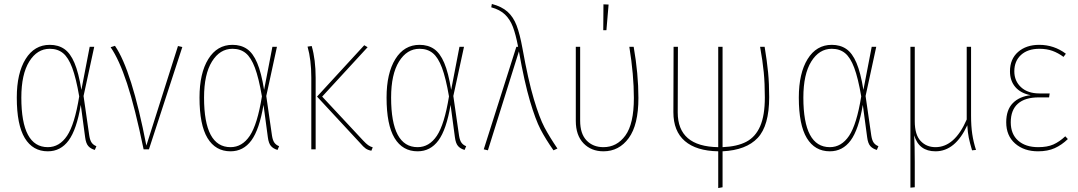

<svg xmlns="http://www.w3.org/2000/svg" viewBox="-20 -756 5455 972"><path d="M392 -301 434 -519H457L403 -270L432 -69Q436 -44 445 -32.5Q454 -21 468 -16L460 3Q439 -3 427 -16.5Q415 -30 411 -61L389 -225Q368 -100 327.5 -45Q287 10 222 10Q146 10 105.5 -57Q65 -124 65 -262Q65 -385 109.5 -457Q154 -529 232 -529Q275 -529 305.5 -508Q336 -487 357 -437.5Q378 -388 392 -301ZM88 -262Q88 -11 222 -11Q281 -11 319.5 -68.5Q358 -126 381 -268Q365 -361 345.5 -413Q326 -465 299 -487Q272 -509 232 -509Q168 -509 128 -444.5Q88 -380 88 -262Z M721 -19 881 -523 903 -518 734 0H707Q663 -213 623 -334Q583 -455 540 -517L562 -524Q647 -401 721 -19Z M1317 -301 1359 -519H1382L1328 -270L1357 -69Q1361 -44 1370 -32.5Q1379 -21 1393 -16L1385 3Q1364 -3 1352 -16.5Q1340 -30 1336 -61L1314 -225Q1293 -100 1252.5 -45Q1212 10 1147 10Q1071 10 1030.5 -57Q990 -124 990 -262Q990 -385 1034.5 -457Q1079 -529 1157 -529Q1200 -529 1230.5 -508Q1261 -487 1282 -437.5Q1303 -388 1317 -301ZM1013 -262Q1013 -11 1147 -11Q1206 -11 1244.5 -68.5Q1283 -126 1306 -268Q1290 -361 1270.5 -413Q1251 -465 1224 -487Q1197 -509 1157 -509Q1093 -509 1053 -444.5Q1013 -380 1013 -262Z M1611 -267 1818 -45Q1834 -28 1844 -21Q1854 -14 1867 -10L1860 7Q1843 4 1831.5 -4Q1820 -12 1803 -32L1585 -267L1824 -527L1841 -517ZM1578 -362V0H1556V-363Q1556 -453 1537 -520L1558 -523Q1578 -454 1578 -362Z M2264 -301 2306 -519H2329L2275 -270L2304 -69Q2308 -44 2317 -32.5Q2326 -21 2340 -16L2332 3Q2311 -3 2299 -16.5Q2287 -30 2283 -61L2261 -225Q2240 -100 2199.5 -45Q2159 10 2094 10Q2018 10 1977.5 -57Q1937 -124 1937 -262Q1937 -385 1981.5 -457Q2026 -529 2104 -529Q2147 -529 2177.5 -508Q2208 -487 2229 -437.5Q2250 -388 2264 -301ZM1960 -262Q1960 -11 2094 -11Q2153 -11 2191.5 -68.5Q2230 -126 2253 -268Q2237 -361 2217.5 -413Q2198 -465 2171 -487Q2144 -509 2104 -509Q2040 -509 2000 -444.5Q1960 -380 1960 -262Z M2625 -511Q2654 -350 2682.5 -254.5Q2711 -159 2736.5 -111Q2762 -63 2802 -4L2782 5Q2742 -52 2716.5 -101Q2691 -150 2663 -244.5Q2635 -339 2607 -496L2450 5L2429 0L2594 -519H2603Q2591 -582 2576.5 -620Q2562 -658 2536.5 -682.5Q2511 -707 2467 -719L2470 -736Q2520 -723 2549.5 -696.5Q2579 -670 2595.5 -626.5Q2612 -583 2625 -511Z M3212 -260Q3212 -124 3163 -57Q3114 10 3035 10Q2973 10 2934 -30.5Q2895 -71 2895 -144V-519H2917V-145Q2917 -79 2949.5 -45Q2982 -11 3035 -11Q3103 -11 3146 -70Q3189 -129 3189 -260Q3189 -377 3166 -519H3188Q3212 -382 3212 -260ZM3035 -734 3061 -733 3050 -603H3034Z M3638 10V192L3616 196V10Q3505 8 3447 -42Q3389 -92 3389 -188L3390 -519H3412L3411 -187Q3411 -14 3616 -11V-519H3638V-11Q3712 -14 3758.5 -38.5Q3805 -63 3828.5 -117.5Q3852 -172 3852 -263Q3852 -333 3846.5 -390Q3841 -447 3828 -519H3851Q3863 -446 3868.5 -389.5Q3874 -333 3874 -264Q3874 -120 3816 -58Q3758 4 3638 10Z M4351 -301 4393 -519H4416L4362 -270L4391 -69Q4395 -44 4404 -32.5Q4413 -21 4427 -16L4419 3Q4398 -3 4386 -16.5Q4374 -30 4370 -61L4348 -225Q4327 -100 4286.5 -45Q4246 10 4181 10Q4105 10 4064.5 -57Q4024 -124 4024 -262Q4024 -385 4068.5 -457Q4113 -529 4191 -529Q4234 -529 4264.5 -508Q4295 -487 4316 -437.5Q4337 -388 4351 -301ZM4047 -262Q4047 -11 4181 -11Q4240 -11 4278.5 -68.5Q4317 -126 4340 -268Q4324 -361 4304.5 -413Q4285 -465 4258 -487Q4231 -509 4191 -509Q4127 -509 4087 -444.5Q4047 -380 4047 -262Z M4901 5Q4890 -32 4884.5 -58.5Q4879 -85 4877 -122Q4816 10 4716 10Q4632 10 4608 -71Q4611 -20 4611 64V192L4589 194V-519H4611V-142Q4611 -74 4640.5 -42.5Q4670 -11 4716 -11Q4813 -11 4874 -151V-519H4896V-170Q4896 -118 4902 -77.5Q4908 -37 4921 3Z M5376 -484 5364 -468Q5337 -488 5308 -498.5Q5279 -509 5242 -509Q5183 -509 5149 -478Q5115 -447 5115 -395Q5115 -346 5149 -314.5Q5183 -283 5242 -283H5294L5291 -263H5239Q5169 -263 5133 -231Q5097 -199 5097 -137Q5097 -77 5134.5 -44Q5172 -11 5236 -11Q5282 -11 5312.5 -24.5Q5343 -38 5373 -66L5386 -52Q5355 -22 5319.5 -6Q5284 10 5235 10Q5164 10 5119 -29.5Q5074 -69 5074 -137Q5074 -200 5107.5 -234Q5141 -268 5198 -274Q5147 -284 5120 -315.5Q5093 -347 5093 -395Q5093 -457 5134 -493Q5175 -529 5241 -529Q5316 -529 5376 -484Z"/></svg>

Font: Fira Sans Condensed Thin
Style: Regular
Weight: 250
Width: 3
Designer: Carrois Corporate & Edenspiekermann AG
Foundry: Carrois Corporate GbR & Edenspiekermann AG
Version: Version 4.203